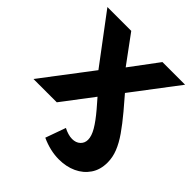

<svg xmlns="http://www.w3.org/2000/svg" viewBox="-203 -668 1001 1001"><g transform="rotate(45 297.0 -167.5)"><path d="M4 0 211 -272 11.4 -537.9H187.2L301.4 -382.7L417.2 -537.9H584.2L176 0ZM394 203Q330.1 203 264.1 172.8L304.2 60.8Q320 69.2 336.4 74Q352.7 78.9 367.5 78.9Q395.6 78.9 412.6 63Q429.6 47.2 429.6 22.9Q429.6 -4.1 409.3 -38.9Q389 -73.7 348.6 -121.3Q308.2 -168.9 248.9 -234.4L361.6 -322.3Q415 -261 456.4 -211.5Q497.8 -162 526.7 -120.6Q555.6 -79.2 570.6 -41.3Q585.6 -3.5 585.6 34.9Q585.6 87.9 560 125.5Q534.3 163.2 491.1 183.1Q448 203 394 203Z"/></g></svg>

Font: Montserrat Alternates Thin
Style: Regular
Weight: 100
Designer: Julieta Ulanovsky
Foundry: Julieta Ulanovsky
Version: Version 9.000